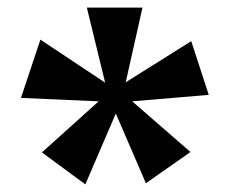

<svg xmlns="http://www.w3.org/2000/svg" viewBox="-20 -556 640 504"><path d="M204 -72 90 -156 239 -290 35 -299 86 -452 256 -339 208 -536H354L310 -340L482 -448L528 -307L327 -290L480 -157L363 -75L284 -258Z"/></svg>

Font: Alumni Sans Black
Style: Regular
Weight: 900
Designer: Robert E. Leuschke
Foundry: Robert E. Leuschke
Version: Version 1.018